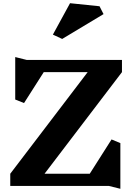

<svg xmlns="http://www.w3.org/2000/svg" viewBox="-20 -1160 830 1198"><path d="M540 -76 676 -290 731 -267V18L659 0H44V-76L527 -710H253L130 -517L75 -539V-804L147 -786H741V-710L258 -76ZM626 -1072 368 -917 310 -944 417 -1140 601 -1121Z"/></svg>

Font: Inknut Antiqua
Style: Bold
Weight: 700
Designer: Claus Eggers Sørensen
Foundry: Claus Eggers Sørensen
Version: Version 1.003; ttfautohint (v1.8.2) -l 8 -r 50 -G 200 -x 14 